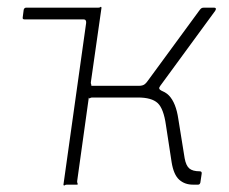

<svg xmlns="http://www.w3.org/2000/svg" viewBox="-20 -553 687 575"><path d="M170 0 243 -520Q243 -525 241.5 -527.5Q240 -530 244 -530H274Q279 -530 281 -532Q283 -534 284 -530L252 -306Q252 -302 253.5 -299Q255 -296 251 -296H412V-289Q465 -289 486 -267Q507 -245 514 -197L533 -79Q537 -57 547 -48.5Q557 -40 578 -40Q585 -40 584 -33L580 -6Q579 -3 577.5 -1.5Q576 0 573 0H558Q533 0 516.5 -15Q500 -30 494 -67L477 -178Q470 -228 452 -244.5Q434 -261 393 -261H256Q252 -261 249.5 -259Q247 -257 246 -261L211 -10Q211 -6 212.5 -3Q214 0 210 0H180Q176 0 173.5 2Q171 4 170 0ZM395 -281 396 -296Q407 -296 413 -300.5Q419 -305 427 -317L578 -523Q581 -527 583.5 -528.5Q586 -530 590 -530H621Q626 -530 626.5 -527Q627 -524 624 -520L460 -296Q456 -291 457 -287.5Q458 -284 466 -280ZM238 -484Q239 -495 230 -495H53Q47 -495 48 -501L51 -524Q53 -530 58 -530H259Z"/></svg>

Font: Libre Franklin Thin
Style: Italic
Weight: 100
Italic angle: -8°
Designer: Pablo Impallari, Rodrigo Fuenzalida, Nhung Nguyen
Foundry: Impallari Type
Version: Version 3.000